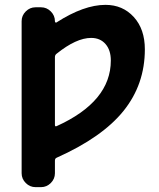

<svg xmlns="http://www.w3.org/2000/svg" viewBox="-20 -550 655 790"><path d="M206 -315V-36Q206 -28 213 -31Q436 -132 436 -301Q436 -344 414 -369Q392 -394 355 -394Q294 -394 213 -329Q206 -324 206 -315ZM126 220Q103 220 86 203Q69 186 69 163V-463Q69 -486 86 -503Q103 -520 126 -520H149Q172 -520 189 -503Q206 -486 206 -463V-462Q206 -459 208.5 -457.5Q211 -456 213 -458Q325 -530 414 -530Q485 -530 530.5 -480Q576 -430 576 -347Q576 -203 488.5 -94Q401 15 213 99Q206 102 206 111V163Q206 186 189 203Q172 220 149 220Z"/></svg>

Font: Rounded Mplus 1c Bold
Style: Bold
Weight: 700
Version: Version 1.059.20150529